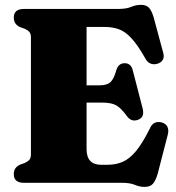

<svg xmlns="http://www.w3.org/2000/svg" viewBox="-20 -736 710 773"><path d="M35.5 -665Q35.5 -700 76.5 -700H455.5Q488.5 -700 507.8 -708.2Q527 -716.5 548 -716.5Q569.5 -716.5 580.5 -704Q591.5 -691.5 599.5 -663L637.5 -522Q642 -505.5 634.8 -494.2Q627.5 -483 612.5 -479Q598 -475 585 -480.5Q572 -486 563.5 -503.5Q533.5 -556 508.5 -582.8Q483.5 -609.5 458 -618.5Q432.5 -627.5 400.5 -627.5H328.5V-392.5H380.5Q411.5 -392.5 425.2 -405.8Q439 -419 448.5 -454Q457 -481.5 482 -481.5Q507.5 -481.5 514.5 -453L554.5 -298.5Q563 -263 535 -253.5Q509 -244 491 -268.5Q467 -301.5 447.5 -312.2Q428 -323 389.5 -323H328.5V-135.5Q328.5 -72.5 388 -72.5H411.5Q445.5 -72.5 473 -84Q500.5 -95.5 526.8 -126.8Q553 -158 583 -218Q596.5 -250.5 629.5 -243.5Q646.5 -239.5 653.5 -226.5Q660.5 -213.5 655.5 -194L615 -37Q607 -9.5 596 3.5Q585 16.5 562 16.5Q542.5 16.5 523 8.2Q503.5 0 471 0H76.5Q35.5 0 35.5 -35Q35.5 -61.5 60.5 -73L80 -80Q92 -85.5 98.2 -92.8Q104.5 -100 104.5 -114V-586Q104.5 -600 98.2 -607.2Q92 -614.5 80 -620L60.5 -627Q35.5 -638.5 35.5 -665Z"/></svg>

Font: Fraunces 72pt S050 Black
Style: Regular
Weight: 900
Version: Version 1.000; ttfautohint (v1.8.3)